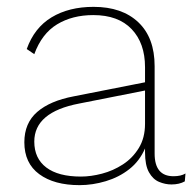

<svg xmlns="http://www.w3.org/2000/svg" viewBox="-20 -530 566 560"><path d="M403 -334Q403 -404 364 -445Q325 -486 252 -486Q191 -486 146.5 -459Q102 -432 80 -372L58 -387Q80 -449 130.5 -479.5Q181 -510 253 -510Q336 -510 383.5 -465Q431 -420 431 -337V-82Q431 -16 486 -16Q508 -16 521 -24L519 -1Q503 8 480 8Q462 8 444 0.5Q426 -7 414.5 -27.5Q403 -48 403 -86V-97Q387 -60 357 -36.5Q327 -13 288.5 -1.5Q250 10 212 10Q138 10 94.5 -22Q51 -54 51 -115Q51 -171 88.5 -203.5Q126 -236 195 -249L403 -290ZM80 -117Q80 -68 115 -41.5Q150 -15 216 -15Q245 -15 277.5 -23.5Q310 -32 338.5 -50.5Q367 -69 385 -98.5Q403 -128 403 -169V-266L211 -228Q80 -203 80 -117Z"/></svg>

Font: Work Sans ExtraLight
Style: Regular
Weight: 200
Designer: Wei Huang
Foundry: Wei Huang
Version: Version 2.010; ttfautohint (v1.8.3)